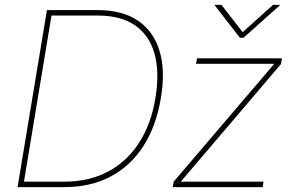

<svg xmlns="http://www.w3.org/2000/svg" viewBox="-20 -769 1199 789"><path d="M244.6 0H64L67.9 -22.5H244.6Q345.7 -22.5 423.3 -63.5Q501 -104.5 551 -181.6Q601.1 -258.8 618.7 -366.2Q636.2 -472.7 615 -548.3Q593.8 -624 535.2 -664.6Q476.6 -705.1 381.8 -705.1H180.7L184.6 -727.5H381.8Q482.4 -727.5 546.6 -684.3Q610.8 -641.1 635.5 -560.3Q660.2 -479.5 641.1 -366.2Q622.1 -250.5 569.1 -168.5Q516.1 -86.4 433.8 -43.2Q351.6 0 244.6 0ZM195.3 -727.5 74.7 0H52.2L172.9 -727.5ZM689.9 0 693.8 -22.5 1105.5 -504.9V-506.8H785.6L789.6 -529.3H1138.7L1134.8 -505.9L724.1 -23.9V-22.5H1063L1059.1 0ZM890.1 -749 977.1 -636.7 1102.1 -749H1130.4L1129.9 -747.1L980.5 -613.8H965.8L862.3 -747.1V-749Z"/></svg>

Font: Inter 24pt Thin
Style: Italic
Weight: 250
Italic angle: -9.3988°
Version: Version 4.001;git-66647c0bb